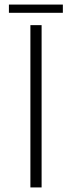

<svg xmlns="http://www.w3.org/2000/svg" viewBox="-20 -820 315 840"><path d="M19 -800V-764H255V-800ZM113 -710V0H162V-710Z"/></svg>

Font: Sulaf Light
Style: Regular
Weight: 300
Designer: Bandar Raffah (Arabic) and Santiago Orozco (Latin)
Foundry: Caramella and Typemade
Version: Version 1.005;PS 001.005;hotconv 1.0.88;makeotf.lib2.5.64775